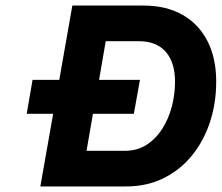

<svg xmlns="http://www.w3.org/2000/svg" viewBox="-20 -670 797 690"><path d="M97 -383H193L240 -650H496Q577 -650 635.5 -617Q694 -584 725.5 -522.5Q757 -461 757 -377Q757 -298 734 -229.5Q711 -161 668.5 -109.5Q626 -58 566.5 -29Q507 0 434 0H125L171 -261H76ZM360 -522 336 -383H483L461 -261H314L291 -128H429Q473 -128 506.5 -149.5Q540 -171 563 -207Q586 -243 597.5 -287Q609 -331 609 -376Q609 -446 575.5 -484Q542 -522 479 -522Z"/></svg>

Font: Overused Grotesk
Style: Bold Italic
Weight: 700
Italic angle: -10°
Version: Version 0.003